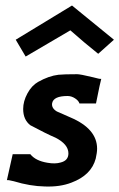

<svg xmlns="http://www.w3.org/2000/svg" viewBox="-20 -665 433 696"><path d="M393 -521 336 -470Q287 -509 235 -555Q200 -535 73 -460L37 -521L241 -645Q281 -613 393 -521ZM347 -379Q344 -370 328 -290H268Q265 -300 252 -308.5Q239 -317 225 -317Q174 -317 169 -291Q166 -273 186 -261L236 -239Q332 -198 332 -126Q332 -112 327 -90Q311 -30 239 -3Q198 13 143 11Q89 10 30 -8Q10 -13 5 -12L26 -106H90Q109 -82 152 -75Q180 -70 200 -76Q228 -83 228 -109Q228 -142 181 -166Q150 -179 90 -211Q64 -231 64 -270Q64 -298 79.5 -326.5Q95 -355 118 -368Q157 -390 192 -394Q212 -396 260 -396Q271 -396 317 -385Q342 -378 347 -379Z"/></svg>

Font: GFS Neohellenic Rg
Style: Bold Italic
Weight: 700
Italic angle: -12°
Designer: Designed by Takis Katsoulidis and George D. Matthiopoulos.
Foundry: Designed by Takis Katsoulidis and George D. Matthiopoulos.
Version: Version 1.0